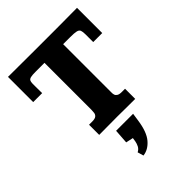

<svg xmlns="http://www.w3.org/2000/svg" viewBox="-258 -761 1162 1162"><g transform="rotate(-45 323.0 -180.5)"><path d="M169.9 0V-86.9H197.3Q221.2 -86.9 231 -95.2Q240.7 -103.5 242.4 -116.2Q244.1 -128.9 244.1 -142.1V-542.5H166Q139.2 -542.5 126 -539.3Q112.8 -536.1 108.4 -527.8Q104 -519.5 104 -504.4Q104 -497.6 104 -481.9Q104 -466.3 104.2 -449.7Q104.5 -433.1 104.5 -422.9H27.8V-638.7Q27.8 -638.7 54 -638.4Q80.1 -638.2 118.2 -638.2Q156.2 -638.2 194.1 -637.9Q231.9 -637.7 255.4 -637.7H439.9Q468.3 -637.7 499.5 -637.9Q530.8 -638.2 561.5 -638.4Q592.3 -638.7 618.7 -638.7V-422.9H541.5V-488.8Q541.5 -511.7 537.1 -523.2Q532.7 -534.7 516.6 -538.6Q500.5 -542.5 464.8 -542.5H403.8V-124.5Q403.8 -117.2 406.5 -108.4Q409.2 -99.6 419.2 -93.3Q429.2 -86.9 450.7 -86.9H478V0Q441.9 0 408.4 -0.2Q375 -0.5 325.7 -1Q309.1 -1 289.1 -0.7Q269 -0.5 248.3 -0.5Q227.5 -0.5 207.5 -0.2Q187.5 0 169.9 0ZM271 277.8 259.8 239.3Q277.8 230 285.9 214.1Q293.9 198.2 296.6 182.4Q299.3 166.5 300.3 157.7L253.4 147.5L259.8 54.7H405.3L397.9 105.5Q385.7 191.4 351.1 231.9Q316.4 272.5 271 277.8Z"/></g></svg>

Font: Kameron
Style: Bold
Weight: 700
Designer: Vernon Adams
Foundry: Vernon Adams
Version: Version 1.100